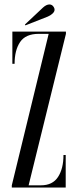

<svg xmlns="http://www.w3.org/2000/svg" viewBox="-20 -842 348 862"><path d="M33 0V-10L198.5 -690H153.5Q95 -690 70.2 -653.2Q45.5 -616.5 45.5 -555.5H35.5V-700H276V-690L108.5 -10H164Q216 -10 240.5 -47.5Q265 -85 265 -146H275V0ZM94 -728 92 -732 173.5 -808.5Q188.5 -822 202 -822Q215 -822 222 -809Q225 -804 225 -798.5Q225 -789.5 215.8 -781Q206.5 -772.5 194.5 -767.5Z"/></svg>

Font: Imbue 100pt
Style: Regular
Weight: 400
Designer: Tyler Finck
Foundry: Etcetera Type Company
Version: Version 1.102; ttfautohint (v1.8.3)